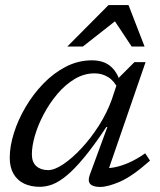

<svg xmlns="http://www.w3.org/2000/svg" viewBox="-20 -729 631 759"><path d="M335 -38 404.5 -227H400.5Q351.5 -153.5 313.2 -107.2Q275 -61 244.2 -35.5Q213.5 -10 187.8 -0.2Q162 9.5 137.5 9.5Q102 9.5 75.2 -3.2Q48.5 -16 33.5 -41.8Q18.5 -67.5 18.5 -105.5Q18.5 -150.5 34.8 -202.5Q51 -254.5 80.8 -305.2Q110.5 -356 151 -398Q191.5 -440 240.2 -465.2Q289 -490.5 343.5 -490.5Q387.5 -490.5 414.8 -468.8Q442 -447 454.5 -406.5L447 -377Q431.5 -409.5 407.5 -424.2Q383.5 -439 354 -439Q312.5 -439 275.2 -416.8Q238 -394.5 207 -357.8Q176 -321 153.2 -278.2Q130.5 -235.5 118.2 -193.5Q106 -151.5 106 -119Q106 -87.5 123.8 -72Q141.5 -56.5 170.5 -56.5Q195.5 -56.5 230.5 -80Q265.5 -103.5 302.2 -143Q339 -182.5 370.8 -232.2Q402.5 -282 421.5 -334.5L451 -423L511.5 -483.5H555.5L401.5 -37L384 -65Q405.5 -62.5 432.2 -67.5Q459 -72.5 490.2 -86.2Q521.5 -100 554 -123L573 -94Q502.5 -31.5 454.2 -10.8Q406 10 376 10Q347 10 336.5 -2Q326 -14 335 -38ZM246 -545 409 -709H488L551.5 -545H500.5L427.5 -655H447.5L307.5 -545Z"/></svg>

Font: Newsreader 10pt
Style: Italic
Weight: 400
Italic angle: -17°
Version: Version 1.003